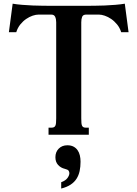

<svg xmlns="http://www.w3.org/2000/svg" viewBox="-20 -748 763 1066"><path d="M193.8 -667Q179.2 -667 161.1 -660.9Q143.1 -654.8 125.5 -642.8Q107.9 -630.9 93 -612.5Q78.1 -594.2 70.3 -569.3H29.3L50.3 -727.5Q73.2 -723.6 102.5 -721.2Q131.8 -718.8 161.9 -717.5Q191.9 -716.3 219.7 -716.1Q247.6 -715.8 268.1 -715.8H455.1Q475.6 -715.8 503.4 -716.1Q531.2 -716.3 561.3 -717.5Q591.3 -718.8 620.6 -721.2Q649.9 -723.6 672.9 -727.5L693.8 -569.3H652.8Q645 -594.2 629.9 -612.5Q614.7 -630.9 597.2 -642.8Q579.6 -654.8 561.5 -660.9Q543.5 -667 529.3 -667H458.5Q440.9 -667 436 -654.5Q431.2 -642.1 431.2 -624.5V-91.3Q431.2 -75.2 432.1 -64.9Q433.1 -54.7 436 -49.1Q439 -43.5 444.3 -41.3Q449.7 -39.1 458.5 -39.1H473.1V0H249.5V-39.1H264.2Q272.9 -39.1 278.3 -41.3Q283.7 -43.5 286.9 -49.1Q290 -54.7 291 -64.9Q292 -75.2 292 -91.3V-624.5Q292 -641.6 286.4 -654.3Q280.8 -667 264.6 -667ZM427.2 149.9Q427.2 177.7 422.1 201.7Q417 225.6 404.8 244.6Q392.6 263.7 371.8 277.3Q351.1 291 319.8 298.8V263.7Q344.2 254.9 354.7 240.2Q365.2 225.6 365.2 213.4Q365.2 206.5 361.1 200Q356.9 193.4 340.3 189.5Q317.4 184.1 302.5 167.7Q287.6 151.4 287.6 125Q287.6 95.7 306.2 77.1Q324.7 58.6 354 58.6Q374 58.6 387.9 65.9Q401.9 73.2 410.6 85.7Q419.4 98.1 423.3 114.7Q427.2 131.3 427.2 149.9Z"/></svg>

Font: Arian AMU Serif
Style: Bold
Weight: 700
Designer: Ruben Hakobyan (Tarumian)
Foundry: Ruben Hakobyan (Tarumian)
Version: Version 1.002